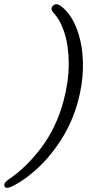

<svg xmlns="http://www.w3.org/2000/svg" viewBox="-90 -761 462 910"><path d="M280 -282Q254.5 -186.5 204 -105.5Q153.5 -24.5 90 34.8Q26.5 94 -38.5 125Q-65.5 136 -69.5 118.5Q-71 111.5 -65.2 104Q-59.5 96.5 -48.5 89Q35.5 32.5 106.5 -62.2Q177.5 -157 211 -282Q235.5 -374 235.8 -456.2Q236 -538.5 216.5 -601.8Q197 -665 163 -701Q148 -717.5 158 -730Q171.5 -748 192 -736.5Q226 -715 251.8 -671.2Q277.5 -627.5 291.2 -566.5Q305 -505.5 303 -433Q301 -360.5 280 -282Z"/></svg>

Font: Fraunces 9pt S100 Light
Style: Italic
Weight: 300
Italic angle: -16°
Version: Version 1.000; ttfautohint (v1.8.3)